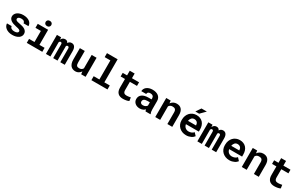

<svg xmlns="http://www.w3.org/2000/svg" viewBox="305 -2677 7191 4613"><g transform="rotate(30 3900.5 -370.0)"><path d="M409.7 -145Q409.7 -157.2 404.1 -166.5Q398.4 -175.8 384 -183.8Q369.6 -191.9 345.7 -198.7Q321.8 -205.6 285.2 -212.4Q238.8 -221.7 200.4 -235.6Q162.1 -249.5 134.8 -269.3Q107.4 -289.1 92 -314.9Q76.7 -340.8 76.7 -374.5Q76.7 -407.2 92.3 -437Q107.9 -466.8 137.2 -489.3Q166.5 -511.7 208.5 -524.9Q250.5 -538.1 303.2 -538.1Q358.4 -538.1 402.3 -525.1Q446.3 -512.2 476.8 -489.5Q507.3 -466.8 523.4 -435.5Q539.6 -404.3 539.6 -367.7H403.8Q403.8 -398.4 378.9 -419.2Q354 -439.9 303.2 -439.9Q255.9 -439.9 231.7 -422.9Q207.5 -405.8 207.5 -380.9Q207.5 -369.1 212.4 -359.1Q217.3 -349.1 229.7 -341.1Q242.2 -333 263.7 -326.4Q285.2 -319.8 318.4 -314.9Q366.2 -307.1 407.2 -294.9Q448.2 -282.7 478 -263.4Q507.8 -244.1 524.7 -216.6Q541.5 -189 541.5 -150.9Q541.5 -115.7 524.7 -86.2Q507.8 -56.6 476.8 -35.2Q445.8 -13.7 401.9 -1.7Q357.9 10.3 303.7 10.3Q244.1 10.3 198.5 -5.4Q152.8 -21 122.1 -46.1Q91.3 -71.3 75.4 -103.3Q59.6 -135.3 59.6 -167.5H189Q190.4 -146 200.7 -130.6Q210.9 -115.2 227.1 -105.7Q243.2 -96.2 263.9 -91.8Q284.7 -87.4 306.6 -87.4Q356.9 -87.4 383.3 -103.5Q409.7 -119.6 409.7 -145Z M705.1 -528.3H992.7V-110.4H1135.7V0H705.1V-110.4H855.5V-417.5H705.1ZM845.7 -663.6Q845.7 -679.2 851.3 -692.6Q856.9 -706.1 867.2 -715.6Q877.4 -725.1 891.8 -730.5Q906.2 -735.8 923.8 -735.8Q960 -735.8 981.2 -715.6Q1002.4 -695.3 1002.4 -663.6Q1002.4 -631.8 981.2 -611.6Q960 -591.3 923.8 -591.3Q906.2 -591.3 891.8 -596.7Q877.4 -602.1 867.2 -611.6Q856.9 -621.1 851.3 -634.5Q845.7 -647.9 845.7 -663.6Z M1353.5 -528.3 1357.4 -464.4Q1372.6 -498.5 1399.2 -518.3Q1425.8 -538.1 1463.9 -538.1Q1527.8 -538.1 1547.4 -481.9Q1563 -508.3 1587.2 -523.2Q1611.3 -538.1 1645.5 -538.1Q1669.4 -538.1 1690.2 -529.3Q1710.9 -520.5 1726.3 -501.2Q1741.7 -481.9 1750.2 -451.4Q1758.8 -420.9 1758.8 -377V0H1635.3V-377.4Q1635.3 -392.6 1632.1 -402.3Q1628.9 -412.1 1623.5 -417.7Q1618.2 -423.3 1611.1 -425.5Q1604 -427.7 1596.7 -427.7Q1582.5 -427.7 1572.8 -421.1Q1563 -414.6 1557.6 -403.3V0H1438V-377.9Q1438 -393.1 1435.1 -402.8Q1432.1 -412.6 1427 -418Q1421.9 -423.3 1415 -425.5Q1408.2 -427.7 1400.4 -427.7Q1384.8 -427.7 1375.2 -418.9Q1365.7 -410.2 1360.4 -395.5V0H1236.8V-528.3Z M2206.1 -74.2Q2179.2 -34.7 2141.4 -12.2Q2103.5 10.3 2058.6 10.3Q2017.6 10.3 1983.4 -2.4Q1949.2 -15.1 1924.8 -42.7Q1900.4 -70.3 1887 -113Q1873.5 -155.8 1873.5 -215.8V-528.3H2009.3V-214.8Q2009.3 -182.6 2013.9 -160.6Q2018.6 -138.7 2028.8 -125.2Q2039.1 -111.8 2055.7 -106Q2072.3 -100.1 2096.2 -100.1Q2136.7 -100.1 2162.1 -115.5Q2187.5 -130.9 2200.7 -157.7V-528.3H2336.9V0H2213.9Z M2497.6 -750H2793V-110.4H2944.3V0H2497.6V-110.4H2655.8V-639.2H2497.6Z M3318.4 -657.7V-528.3H3515.6V-428.2H3318.4V-201.2Q3318.4 -172.4 3325 -153.1Q3331.5 -133.8 3343.8 -122.3Q3356 -110.8 3373.3 -106Q3390.6 -101.1 3412.1 -101.1Q3427.7 -101.1 3444.1 -102.5Q3460.4 -104 3475.3 -106.2Q3490.2 -108.4 3503.2 -110.8Q3516.1 -113.3 3525.4 -115.7L3538.6 -22.5Q3524.4 -14.2 3505.4 -8.1Q3486.3 -2 3464.8 2Q3443.4 5.9 3420.2 8.1Q3397 10.3 3374.5 10.3Q3331.1 10.3 3295.7 -1.2Q3260.3 -12.7 3235.1 -36.9Q3210 -61 3196.3 -98.4Q3182.6 -135.7 3182.6 -188V-428.2H3062V-528.3H3182.6V-657.7Z M3999.5 0Q3994.6 -9.8 3991.2 -22.5Q3987.8 -35.2 3985.4 -49.3Q3974.1 -37.1 3959.5 -26.4Q3944.8 -15.6 3927 -7.6Q3909.2 0.5 3887.7 5.1Q3866.2 9.8 3841.3 9.8Q3800.8 9.8 3766.8 -2Q3732.9 -13.7 3708.5 -34.7Q3684.1 -55.7 3670.4 -84.7Q3656.7 -113.8 3656.7 -147.9Q3656.7 -231.4 3719 -277.1Q3781.2 -322.8 3904.8 -322.8H3980.5V-354Q3980.5 -392.1 3955.6 -414.3Q3930.7 -436.5 3883.8 -436.5Q3842.3 -436.5 3823.2 -418.7Q3804.2 -400.9 3804.2 -371.1H3668.5Q3668.5 -404.8 3683.3 -435.1Q3698.2 -465.3 3726.8 -488.3Q3755.4 -511.2 3796.6 -524.7Q3837.9 -538.1 3891.1 -538.1Q3939 -538.1 3980.2 -526.4Q4021.5 -514.6 4051.8 -491.7Q4082 -468.8 4099.1 -433.8Q4116.2 -398.9 4116.2 -353V-126.5Q4116.2 -84 4121.6 -56.2Q4127 -28.3 4137.2 -8.3V0ZM3870.1 -95.2Q3890.6 -95.2 3908.2 -100.1Q3925.8 -105 3939.9 -112.8Q3954.1 -120.6 3964.4 -130.6Q3974.6 -140.6 3980.5 -150.9V-241.7H3911.1Q3879.4 -241.7 3856.9 -235.6Q3834.5 -229.5 3820.3 -218.5Q3806.2 -207.5 3799.3 -192.1Q3792.5 -176.8 3792.5 -158.7Q3792.5 -131.3 3811.8 -113.3Q3831.1 -95.2 3870.1 -95.2Z M4392.6 -528.3 4400.9 -455.1Q4429.2 -494.6 4469.7 -516.4Q4510.3 -538.1 4559.6 -538.1Q4599.6 -538.1 4632.8 -526.4Q4666 -514.6 4690.2 -489Q4714.4 -463.4 4727.8 -423.1Q4741.2 -382.8 4741.2 -325.2V0H4605.5V-323.2Q4605.5 -354.5 4598.4 -374.8Q4591.3 -395 4578.1 -406.7Q4564.9 -418.5 4546.4 -423.1Q4527.8 -427.7 4504.4 -427.7Q4469.7 -427.7 4445.3 -413.8Q4420.9 -399.9 4405.8 -375.5V0H4269.5V-528.3Z M5126 9.8Q5064.9 9.8 5015.1 -10.3Q4965.3 -30.3 4929.7 -64.7Q4894 -99.1 4874.8 -145.8Q4855.5 -192.4 4855.5 -245.6V-265.1Q4855.5 -325.7 4874.5 -375.7Q4893.6 -425.8 4927.7 -461.9Q4961.9 -498 5008.8 -518.1Q5055.7 -538.1 5110.8 -538.1Q5168 -538.1 5212.6 -519.3Q5257.3 -500.5 5288.3 -466.3Q5319.3 -432.1 5335.4 -384Q5351.6 -335.9 5351.6 -277.8V-220.2H4993.2Q4997.1 -193.4 5009 -171.1Q5021 -148.9 5039.6 -132.8Q5058.1 -116.7 5082 -107.9Q5106 -99.1 5134.3 -99.1Q5154.3 -99.1 5174.1 -103Q5193.8 -106.9 5211.9 -114.5Q5230 -122.1 5245.6 -133.3Q5261.2 -144.5 5272.9 -159.7L5340.8 -86.4Q5328.1 -68.4 5307.9 -51Q5287.6 -33.7 5260 -20.3Q5232.4 -6.8 5198.7 1.5Q5165 9.8 5126 9.8ZM5109.9 -428.2Q5086.9 -428.2 5067.9 -420.2Q5048.8 -412.1 5034.4 -397Q5020 -381.8 5010.3 -360.8Q5000.5 -339.8 4995.6 -314H5218.3V-324.7Q5217.3 -346.2 5210 -365.2Q5202.6 -384.3 5189 -398.2Q5175.3 -412.1 5155.5 -420.2Q5135.7 -428.2 5109.9 -428.2ZM5128.4 -733.4H5277.8L5142.6 -597.2H5037.1Z M5554.2 -528.3 5558.1 -464.4Q5573.2 -498.5 5599.9 -518.3Q5626.5 -538.1 5664.6 -538.1Q5728.5 -538.1 5748 -481.9Q5763.7 -508.3 5787.8 -523.2Q5812 -538.1 5846.2 -538.1Q5870.1 -538.1 5890.9 -529.3Q5911.6 -520.5 5927 -501.2Q5942.4 -481.9 5950.9 -451.4Q5959.5 -420.9 5959.5 -377V0H5835.9V-377.4Q5835.9 -392.6 5832.8 -402.3Q5829.6 -412.1 5824.2 -417.7Q5818.8 -423.3 5811.8 -425.5Q5804.7 -427.7 5797.4 -427.7Q5783.2 -427.7 5773.4 -421.1Q5763.7 -414.6 5758.3 -403.3V0H5638.7V-377.9Q5638.7 -393.1 5635.7 -402.8Q5632.8 -412.6 5627.7 -418Q5622.6 -423.3 5615.7 -425.5Q5608.9 -427.7 5601.1 -427.7Q5585.4 -427.7 5575.9 -418.9Q5566.4 -410.2 5561 -395.5V0H5437.5V-528.3Z M6326.2 9.8Q6265.1 9.8 6215.3 -10.3Q6165.5 -30.3 6129.9 -64.7Q6094.2 -99.1 6075 -145.8Q6055.7 -192.4 6055.7 -245.6V-265.1Q6055.7 -325.7 6074.7 -375.7Q6093.8 -425.8 6127.9 -461.9Q6162.1 -498 6209 -518.1Q6255.9 -538.1 6311 -538.1Q6368.2 -538.1 6412.8 -519.3Q6457.5 -500.5 6488.5 -466.3Q6519.5 -432.1 6535.6 -384Q6551.8 -335.9 6551.8 -277.8V-220.2H6193.4Q6197.3 -193.4 6209.2 -171.1Q6221.2 -148.9 6239.7 -132.8Q6258.3 -116.7 6282.2 -107.9Q6306.2 -99.1 6334.5 -99.1Q6354.5 -99.1 6374.3 -103Q6394 -106.9 6412.1 -114.5Q6430.2 -122.1 6445.8 -133.3Q6461.4 -144.5 6473.1 -159.7L6541 -86.4Q6528.3 -68.4 6508.1 -51Q6487.8 -33.7 6460.2 -20.3Q6432.6 -6.8 6398.9 1.5Q6365.2 9.8 6326.2 9.8ZM6310.1 -428.2Q6287.1 -428.2 6268.1 -420.2Q6249 -412.1 6234.6 -397Q6220.2 -381.8 6210.4 -360.8Q6200.7 -339.8 6195.8 -314H6418.5V-324.7Q6417.5 -346.2 6410.2 -365.2Q6402.8 -384.3 6389.2 -398.2Q6375.5 -412.1 6355.7 -420.2Q6335.9 -428.2 6310.1 -428.2Z M6793 -528.3 6801.3 -455.1Q6829.6 -494.6 6870.1 -516.4Q6910.6 -538.1 6960 -538.1Q7000 -538.1 7033.2 -526.4Q7066.4 -514.6 7090.6 -489Q7114.7 -463.4 7128.2 -423.1Q7141.6 -382.8 7141.6 -325.2V0H7005.9V-323.2Q7005.9 -354.5 6998.8 -374.8Q6991.7 -395 6978.5 -406.7Q6965.3 -418.5 6946.8 -423.1Q6928.2 -427.7 6904.8 -427.7Q6870.1 -427.7 6845.7 -413.8Q6821.3 -399.9 6806.2 -375.5V0H6669.9V-528.3Z M7519 -657.7V-528.3H7716.3V-428.2H7519V-201.2Q7519 -172.4 7525.6 -153.1Q7532.2 -133.8 7544.4 -122.3Q7556.6 -110.8 7574 -106Q7591.3 -101.1 7612.8 -101.1Q7628.4 -101.1 7644.8 -102.5Q7661.1 -104 7676 -106.2Q7690.9 -108.4 7703.9 -110.8Q7716.8 -113.3 7726.1 -115.7L7739.3 -22.5Q7725.1 -14.2 7706.1 -8.1Q7687 -2 7665.5 2Q7644 5.9 7620.8 8.1Q7597.7 10.3 7575.2 10.3Q7531.7 10.3 7496.3 -1.2Q7460.9 -12.7 7435.8 -36.9Q7410.6 -61 7397 -98.4Q7383.3 -135.7 7383.3 -188V-428.2H7262.7V-528.3H7383.3V-657.7Z"/></g></svg>

Font: TypoPRO Roboto Mono
Style: Bold
Weight: 700
Designer: Google
Version: Version 2.000986; 2015; ttfautohint (v1.3)